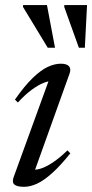

<svg xmlns="http://www.w3.org/2000/svg" viewBox="-20 -710 356 740"><path d="M32.5 -27 171.5 -409.5 184.5 -397.5Q169.5 -399 148.5 -390.8Q127.5 -382.5 102.2 -364Q77 -345.5 49 -315L37.5 -326Q74.5 -379 105.8 -409.2Q137 -439.5 163.8 -452Q190.5 -464.5 214.5 -464.5Q237 -464.5 245.8 -454.8Q254.5 -445 248.5 -427.5L109 -38.5L99.5 -57Q114 -53.5 134.8 -59.5Q155.5 -65.5 182 -82.8Q208.5 -100 240 -130.5L251 -119Q213 -71.5 181.2 -43Q149.5 -14.5 123 -2.2Q96.5 10 73 10Q45 10 35.2 1Q25.5 -8 32.5 -27ZM192 -526H164L68.5 -683.5L69 -690.5H161ZM307 -526H284L227.5 -683.5L228 -690.5H315.5Z"/></svg>

Font: Newsreader 36pt
Style: Italic
Weight: 400
Italic angle: -17°
Designer: Hugues Gentile
Foundry: Production Type
Version: Version 1.003